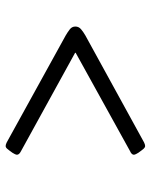

<svg xmlns="http://www.w3.org/2000/svg" viewBox="53 -581 534 680"><g transform="rotate(90 320.0 -241.0)"><path d="M74 -241Q74 -253 83.5 -261Q93 -269 105 -276L484 -484Q492 -488 497 -488Q502 -488 506.5 -483Q511 -478 521 -464Q523 -461 525.5 -456Q528 -451 528 -448Q528 -444 524.5 -440.5Q521 -437 516 -435L167 -242V-240L516 -48Q528 -42 528 -34Q528 -31 525.5 -26Q523 -21 521 -18Q511 -4 506.5 1Q502 6 497 6Q492 6 484 2L105 -207Q93 -214 83.5 -221.5Q74 -229 74 -241Z"/></g></svg>

Font: Monomakh
Style: Regular
Weight: 400
Version: Version 1.200; ttfautohint (v1.8.4.7-5d5b)